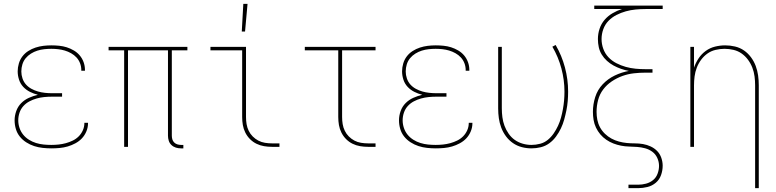

<svg xmlns="http://www.w3.org/2000/svg" viewBox="-20 -764 4040 999"><path d="M247 8Q225 8 202 5.5Q179 3 157.5 -4Q136 -11 116.5 -23.5Q97 -36 83 -53.5Q69 -71 62.5 -93Q56 -115 56 -138Q56 -162 64.5 -186Q73 -210 90.5 -227.5Q108 -245 130.5 -255Q153 -265 177 -271Q156 -276 136 -286Q116 -296 101 -312Q86 -328 79 -349.5Q72 -371 72 -393Q72 -413 78 -433.5Q84 -454 96.5 -470.5Q109 -487 127 -498.5Q145 -510 165 -516.5Q185 -523 205.5 -525.5Q226 -528 247 -528Q267 -528 287.5 -526Q308 -524 327 -518Q346 -512 364 -501.5Q382 -491 395 -475.5Q408 -460 415 -440.5Q422 -421 422 -401V-396H403V-400Q403 -418 396.5 -435Q390 -452 378 -465Q366 -478 350 -487Q334 -496 317 -501Q300 -506 282.5 -508Q265 -510 247 -510Q229 -510 210.5 -508Q192 -506 174.5 -500.5Q157 -495 141 -485Q125 -475 113.5 -461Q102 -447 96.5 -429Q91 -411 91 -392Q91 -374 97 -356Q103 -338 115 -324.5Q127 -311 143.5 -302Q160 -293 177.5 -288Q195 -283 213.5 -281Q232 -279 250 -279H303V-261H250Q230 -261 210 -259Q190 -257 170.5 -251.5Q151 -246 133 -236.5Q115 -227 101.5 -212Q88 -197 81.5 -177.5Q75 -158 75 -138Q75 -118 81.5 -98.5Q88 -79 100.5 -63.5Q113 -48 130.5 -37Q148 -26 167.5 -20Q187 -14 207 -12Q227 -10 247 -10Q266 -10 285 -12Q304 -14 322.5 -19Q341 -24 358.5 -32.5Q376 -41 389.5 -54.5Q403 -68 411 -86Q419 -104 419 -123V-125H438V-123Q438 -101 429.5 -80.5Q421 -60 406.5 -44.5Q392 -29 372.5 -18.5Q353 -8 332.5 -2Q312 4 290.5 6Q269 8 247 8Z M922 8Q908 8 895 4Q882 0 872 -9.5Q862 -19 858 -32Q854 -45 854 -58V-502H646V0H626V-502H545V-520H955V-502H874V-58Q874 -49 876.5 -39.5Q879 -30 886 -23Q893 -16 902.5 -13Q912 -10 922 -10H934V8Z M1238 -600 1246 -744H1268L1255 -600ZM1395 0Q1374 0 1353.5 -3.5Q1333 -7 1314.5 -16Q1296 -25 1281 -40Q1266 -55 1256.5 -74Q1247 -93 1243.5 -113.5Q1240 -134 1240 -155V-502H1075V-520H1260V-155Q1260 -136 1263 -118Q1266 -100 1274 -83.5Q1282 -67 1295 -54Q1308 -41 1324 -32.5Q1340 -24 1358.5 -21Q1377 -18 1395 -18H1434V0Z M1895 0Q1874 0 1853.5 -3.5Q1833 -7 1814.5 -16Q1796 -25 1781 -40Q1766 -55 1756.5 -74Q1747 -93 1743.5 -113.5Q1740 -134 1740 -155V-502H1566V-520H1934V-502H1760V-155Q1760 -136 1763 -118Q1766 -100 1774 -83.5Q1782 -67 1795 -54Q1808 -41 1824 -32.5Q1840 -24 1858.5 -21Q1877 -18 1895 -18H1934V0Z M2247 8Q2225 8 2202 5.5Q2179 3 2157.5 -4Q2136 -11 2116.5 -23.5Q2097 -36 2083 -53.5Q2069 -71 2062.5 -93Q2056 -115 2056 -138Q2056 -162 2064.5 -186Q2073 -210 2090.5 -227.5Q2108 -245 2130.5 -255Q2153 -265 2177 -271Q2156 -276 2136 -286Q2116 -296 2101 -312Q2086 -328 2079 -349.5Q2072 -371 2072 -393Q2072 -413 2078 -433.5Q2084 -454 2096.5 -470.5Q2109 -487 2127 -498.5Q2145 -510 2165 -516.5Q2185 -523 2205.5 -525.5Q2226 -528 2247 -528Q2267 -528 2287.5 -526Q2308 -524 2327 -518Q2346 -512 2364 -501.5Q2382 -491 2395 -475.5Q2408 -460 2415 -440.5Q2422 -421 2422 -401V-396H2403V-400Q2403 -418 2396.5 -435Q2390 -452 2378 -465Q2366 -478 2350 -487Q2334 -496 2317 -501Q2300 -506 2282.5 -508Q2265 -510 2247 -510Q2229 -510 2210.5 -508Q2192 -506 2174.5 -500.5Q2157 -495 2141 -485Q2125 -475 2113.5 -461Q2102 -447 2096.5 -429Q2091 -411 2091 -392Q2091 -374 2097 -356Q2103 -338 2115 -324.5Q2127 -311 2143.5 -302Q2160 -293 2177.5 -288Q2195 -283 2213.5 -281Q2232 -279 2250 -279H2303V-261H2250Q2230 -261 2210 -259Q2190 -257 2170.5 -251.5Q2151 -246 2133 -236.5Q2115 -227 2101.5 -212Q2088 -197 2081.5 -177.5Q2075 -158 2075 -138Q2075 -118 2081.5 -98.5Q2088 -79 2100.5 -63.5Q2113 -48 2130.5 -37Q2148 -26 2167.5 -20Q2187 -14 2207 -12Q2227 -10 2247 -10Q2266 -10 2285 -12Q2304 -14 2322.5 -19Q2341 -24 2358.5 -32.5Q2376 -41 2389.5 -54.5Q2403 -68 2411 -86Q2419 -104 2419 -123V-125H2438V-123Q2438 -101 2429.5 -80.5Q2421 -60 2406.5 -44.5Q2392 -29 2372.5 -18.5Q2353 -8 2332.5 -2Q2312 4 2290.5 6Q2269 8 2247 8Z M2745 8Q2720 8 2695 1.5Q2670 -5 2649 -19.5Q2628 -34 2612.5 -55Q2597 -76 2588 -100Q2579 -124 2575.5 -149Q2572 -174 2572 -200V-520H2591V-200Q2591 -177 2594 -154Q2597 -131 2605 -109.5Q2613 -88 2626.5 -68.5Q2640 -49 2658.5 -36Q2677 -23 2699.5 -16.5Q2722 -10 2745 -10Q2768 -10 2790.5 -16Q2813 -22 2830.5 -36.5Q2848 -51 2861 -70Q2874 -89 2883.5 -109.5Q2893 -130 2899 -152Q2905 -174 2909 -196.5Q2913 -219 2915 -241.5Q2917 -264 2917 -287Q2917 -348 2901 -408Q2885 -468 2854 -521L2871 -530Q2903 -475 2919.5 -413Q2936 -351 2936 -287Q2936 -263 2934 -238.5Q2932 -214 2927 -189.5Q2922 -165 2915.5 -141.5Q2909 -118 2898.5 -96Q2888 -74 2873 -53.5Q2858 -33 2838 -18.5Q2818 -4 2794 2Q2770 8 2745 8Z M3250 215V197H3300Q3321 197 3341.5 191.5Q3362 186 3378 173Q3394 160 3401.5 139.5Q3409 119 3409 99Q3409 78 3400 58Q3391 38 3374 25.5Q3357 13 3336.5 7.5Q3316 2 3295 0.5Q3274 -1 3253 -1.5Q3232 -2 3211.5 -6Q3191 -10 3171.5 -17.5Q3152 -25 3134.5 -37Q3117 -49 3103.5 -65Q3090 -81 3081 -100Q3072 -119 3068.5 -140Q3065 -161 3065 -182Q3065 -221 3077 -259Q3089 -297 3116 -325.5Q3143 -354 3178.5 -371Q3214 -388 3252 -395Q3231 -399 3211 -406Q3191 -413 3172.5 -423Q3154 -433 3138 -447.5Q3122 -462 3111 -480Q3100 -498 3095.5 -518.5Q3091 -539 3091 -561Q3091 -588 3099.5 -614Q3108 -640 3125.5 -660.5Q3143 -681 3167 -695Q3191 -709 3216 -717H3072V-735H3428V-717H3339Q3313 -717 3287 -714.5Q3261 -712 3236 -705Q3211 -698 3187.5 -686Q3164 -674 3146 -655.5Q3128 -637 3119 -612Q3110 -587 3110 -561Q3110 -535 3119 -510Q3128 -485 3146 -466Q3164 -447 3187.5 -435Q3211 -423 3236 -416Q3261 -409 3287 -406.5Q3313 -404 3339 -404H3375V-386H3339Q3308 -386 3277.5 -382.5Q3247 -379 3218 -368.5Q3189 -358 3163 -340.5Q3137 -323 3118.5 -298.5Q3100 -274 3092 -243.5Q3084 -213 3084 -182Q3084 -161 3088 -140.5Q3092 -120 3102 -101.5Q3112 -83 3127.5 -68Q3143 -53 3161.5 -43Q3180 -33 3200.5 -27.5Q3221 -22 3241.5 -20Q3262 -18 3283.5 -18Q3305 -18 3325.5 -14.5Q3346 -11 3365.5 -2Q3385 7 3399.5 22Q3414 37 3421 57.5Q3428 78 3428 98Q3428 123 3419.5 147Q3411 171 3392 187Q3373 203 3348.5 209Q3324 215 3300 215Z M3909 215V-320Q3909 -343 3906 -366.5Q3903 -390 3894.5 -412Q3886 -434 3872 -453Q3858 -472 3839 -485.5Q3820 -499 3796.5 -504.5Q3773 -510 3750 -510Q3727 -510 3703.5 -504.5Q3680 -499 3661 -485.5Q3642 -472 3628 -453Q3614 -434 3605.5 -412Q3597 -390 3594 -366.5Q3591 -343 3591 -320V0H3572V-520H3591V-412Q3600 -438 3615 -460.5Q3630 -483 3652 -499Q3674 -515 3700.5 -521.5Q3727 -528 3753 -528Q3779 -528 3804.5 -522Q3830 -516 3851 -501.5Q3872 -487 3887.5 -466Q3903 -445 3912 -421Q3921 -397 3924.5 -371.5Q3928 -346 3928 -320V215Z"/></svg>

Font: Iosevka SS18 Thin
Style: Regular
Weight: 100
Monospace: yes
Designer: Belleve Invis
Foundry: Belleve Invis
Version: Version 25.1.1; ttfautohint (v1.8.4)